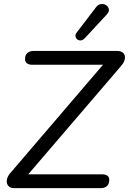

<svg xmlns="http://www.w3.org/2000/svg" viewBox="-20 -967 662 987"><path d="M499.5 0H50.4Q36.9 0 27.9 -6.8Q18.9 -13.6 15.9 -25Q13 -36.4 17.3 -50.7Q21.7 -65 35.3 -80.1L536.4 -665.5L537.3 -634.1H145.7Q127.8 -634.1 118.3 -641.8Q108.8 -649.6 108.8 -663.2Q108.8 -684.7 121 -694.8Q133.2 -705 151.1 -705H582.4Q598.9 -705 608.8 -698.2Q618.8 -691.4 621.5 -680Q624.2 -668.6 619 -654.5Q613.9 -640.5 600.8 -625.9L98.7 -40L97.3 -70.9H503.9Q521.9 -70.9 531.8 -63.9Q541.8 -56.9 541.8 -42.8Q541.8 -21.3 529.9 -10.7Q517.9 0 499.5 0ZM528.9 -892.5 414.8 -769.4Q405.5 -760.1 395.2 -759.4Q385 -758.6 377.4 -764.4Q369.9 -770.3 368.1 -779.8Q366.4 -789.3 373.8 -799.1L473.1 -929.1Q482.4 -941.8 494.4 -945Q506.3 -948.2 516.6 -944.8Q526.9 -941.3 533.5 -933.1Q540.1 -924.8 539.9 -914.3Q539.6 -903.8 528.9 -892.5Z"/></svg>

Font: Nunito Variable Extra Light
Style: Italic
Weight: 200
Italic angle: -9°
Designer: Vernon Adams
Foundry: Vernon Adams
Version: Version 3.602